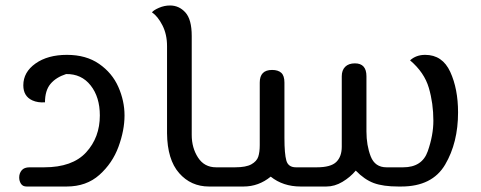

<svg xmlns="http://www.w3.org/2000/svg" viewBox="-20 -680 1755 700"><path d="M434 -259Q434 -205 412 -145Q390 -85 342.5 -42.5Q295 0 223 0H77Q63 0 56.5 -10Q50 -20 50 -33Q50 -48 59 -59Q68 -70 88 -70H141Q244 -70 294 -124.5Q344 -179 344 -259Q344 -326 310.5 -368.5Q277 -411 221 -410Q184 -398 164 -374Q144 -350 144 -307Q118 -305 98 -314Q65 -329 65 -369Q65 -417 109.5 -448.5Q154 -480 224 -480Q294 -480 341.5 -447Q389 -414 411.5 -363Q434 -312 434 -259ZM197 -407H195Z M589 -194V-512Q589 -555 572 -588Q555 -621 534 -635Q540 -643 559.5 -651.5Q579 -660 600 -660Q633 -660 656 -634.5Q679 -609 679 -549V-188Q679 -141 702 -105.5Q725 -70 768 -70H799V0H742Q676 0 633 -49Q590 -98 589 -194Z M1650 -270Q1650 -160 1603 -80Q1556 0 1443 0H1432Q1377 0 1343 -12.5Q1309 -25 1277 -58Q1257 -34 1228.5 -17Q1200 0 1170 0H1076Q1012 0 967 -36Q923 0 868 0H799V-70H837Q877 -70 896.5 -81Q916 -92 921.5 -108.5Q927 -125 927 -151V-379Q927 -425 972 -425Q994 -425 1005.5 -414.5Q1017 -404 1017 -379V-177Q1017 -119 1024 -94.5Q1031 -70 1059 -70H1135Q1186 -70 1206 -89.5Q1226 -109 1226 -145V-402Q1226 -424 1238.5 -436.5Q1251 -449 1274 -449Q1316 -449 1316 -402V-201Q1316 -150 1331.5 -110Q1347 -70 1389 -70H1450Q1519 -70 1539.5 -128.5Q1560 -187 1560 -240Q1560 -303 1543.5 -359.5Q1527 -416 1475 -460Q1497 -480 1530 -480Q1593 -480 1621.5 -418Q1650 -356 1650 -270Z"/></svg>

Font: El Messiri
Style: Regular
Weight: 400
Designer: Mohamed Gaber
Foundry: Kief Type Foundry
Version: Version 2.006